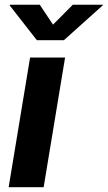

<svg xmlns="http://www.w3.org/2000/svg" viewBox="-20 -781 449 801"><path d="M16.1 0 105.5 -541H251.5L162.1 0ZM146 -761.2 201.2 -678.2 283.7 -761.2H409.2L408.2 -758.3L246.6 -613.3H133.8L20.5 -758.3L21.5 -761.2Z"/></svg>

Font: Inter 17pt
Style: Bold Italic
Weight: 700
Italic angle: -9.3988°
Version: Version 4.001;git-66647c0bb